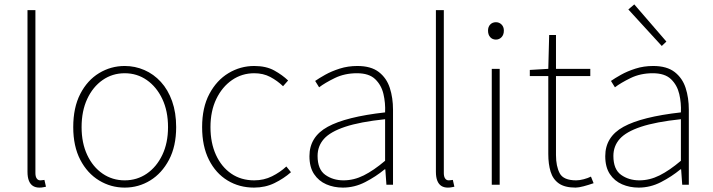

<svg xmlns="http://www.w3.org/2000/svg" viewBox="-20 -840 3242 873"><path d="M159 13Q142 13 130 5.5Q118 -2 111.5 -18Q105 -34 105 -59V-794H141V-53Q141 -37 147 -28.5Q153 -20 163 -20Q166 -20 170 -20.5Q174 -21 182 -22L189 9Q182 10 176 11.5Q170 13 159 13Z M547 13Q484 13 430.5 -19.5Q377 -52 345 -113.5Q313 -175 313 -262Q313 -351 345 -413Q377 -475 430.5 -507.5Q484 -540 547 -540Q594 -540 636.5 -521.5Q679 -503 711.5 -467.5Q744 -432 762.5 -380Q781 -328 781 -262Q781 -175 748.5 -113.5Q716 -52 663 -19.5Q610 13 547 13ZM547 -20Q603 -20 647.5 -50.5Q692 -81 718 -135.5Q744 -190 744 -262Q744 -335 718 -390Q692 -445 647.5 -476Q603 -507 547 -507Q491 -507 446.5 -476Q402 -445 376.5 -390Q351 -335 351 -262Q351 -190 376.5 -135.5Q402 -81 446.5 -50.5Q491 -20 547 -20Z M1135 13Q1068 13 1014.5 -19.5Q961 -52 930 -113.5Q899 -175 899 -262Q899 -351 932 -413Q965 -475 1019 -507.5Q1073 -540 1136 -540Q1190 -540 1227 -519.5Q1264 -499 1290 -474L1267 -448Q1241 -473 1209 -490Q1177 -507 1136 -507Q1080 -507 1035 -476Q990 -445 963.5 -390Q937 -335 937 -262Q937 -190 962 -135.5Q987 -81 1031.5 -50.5Q1076 -20 1136 -20Q1180 -20 1217 -38.5Q1254 -57 1282 -83L1303 -57Q1270 -28 1228 -7.5Q1186 13 1135 13Z M1539 13Q1498 13 1463.5 -2Q1429 -17 1408 -48.5Q1387 -80 1387 -130Q1387 -218 1470 -263.5Q1553 -309 1731 -329Q1733 -372 1723.5 -412.5Q1714 -453 1686 -480Q1658 -507 1603 -507Q1547 -507 1502 -485Q1457 -463 1431 -443L1413 -472Q1430 -484 1458.5 -500Q1487 -516 1524.5 -528Q1562 -540 1605 -540Q1667 -540 1702.5 -512.5Q1738 -485 1752.5 -440Q1767 -395 1767 -341V0H1737L1732 -70H1729Q1689 -37 1640.5 -12Q1592 13 1539 13ZM1542 -20Q1589 -20 1634 -42.5Q1679 -65 1731 -109V-298Q1617 -286 1549.5 -263.5Q1482 -241 1453 -208.5Q1424 -176 1424 -131Q1424 -70 1459 -45Q1494 -20 1542 -20Z M2016 13Q1999 13 1987 5.5Q1975 -2 1968.5 -18Q1962 -34 1962 -59V-794H1998V-53Q1998 -37 2004 -28.5Q2010 -20 2020 -20Q2023 -20 2027 -20.5Q2031 -21 2039 -22L2046 9Q2039 10 2033 11.5Q2027 13 2016 13Z M2216 0V-527H2252V0ZM2235 -660Q2219 -660 2209 -671Q2199 -682 2199 -701Q2199 -718 2209 -728.5Q2219 -739 2235 -739Q2250 -739 2260.5 -728.5Q2271 -718 2271 -701Q2271 -682 2260.5 -671Q2250 -660 2235 -660Z M2597 13Q2548 13 2521 -6Q2494 -25 2483.5 -59.5Q2473 -94 2473 -140V-494H2389V-522L2473 -527L2477 -681H2508V-527H2664V-494H2508V-135Q2508 -84 2525 -52Q2542 -20 2600 -20Q2615 -20 2634 -25Q2653 -30 2667 -37L2679 -7Q2656 1 2633.5 7Q2611 13 2597 13Z M2884 13Q2843 13 2808.5 -2Q2774 -17 2753 -48.5Q2732 -80 2732 -130Q2732 -218 2815 -263.5Q2898 -309 3076 -329Q3078 -372 3068.5 -412.5Q3059 -453 3031 -480Q3003 -507 2948 -507Q2892 -507 2847 -485Q2802 -463 2776 -443L2758 -472Q2775 -484 2803.5 -500Q2832 -516 2869.5 -528Q2907 -540 2950 -540Q3012 -540 3047.5 -512.5Q3083 -485 3097.5 -440Q3112 -395 3112 -341V0H3082L3077 -70H3074Q3034 -37 2985.5 -12Q2937 13 2884 13ZM2887 -20Q2934 -20 2979 -42.5Q3024 -65 3076 -109V-298Q2962 -286 2894.5 -263.5Q2827 -241 2798 -208.5Q2769 -176 2769 -131Q2769 -70 2804 -45Q2839 -20 2887 -20ZM2989 -631 2837 -797 2864 -820 3010 -651Z"/></svg>

Font: Noto Sans TC Thin Thin
Style: Regular
Weight: 250
Version: Version 2.004-H2;hotconv 1.0.118;makeotfexe 2.5.65603